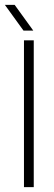

<svg xmlns="http://www.w3.org/2000/svg" viewBox="-36 -765 220 785"><path d="M62 0V-600H102V0ZM60 -640 -16 -745H24L100 -640Z"/></svg>

Font: Big Shoulders Stencil Text Thin Thin
Style: Regular
Weight: 250
Version: Version 2.001